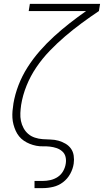

<svg xmlns="http://www.w3.org/2000/svg" viewBox="-20 -755 540 990"><path d="M158 215V178H200Q220 178 240 173.5Q260 169 277.5 157.5Q295 146 305.5 127.5Q316 109 319 89Q322 71 318 54Q314 37 301 25.5Q288 14 271.5 8.5Q255 3 237.5 1Q220 -1 202 -0.5Q184 0 166.5 -3.5Q149 -7 133 -13.5Q117 -20 103 -29.5Q89 -39 78.5 -52Q68 -65 61 -80.5Q54 -96 49.5 -113Q45 -130 44 -147.5Q43 -165 44.5 -183Q46 -201 49 -219V-220Q57 -268 75.5 -316Q94 -364 122 -408Q150 -452 185 -492Q220 -532 259 -567.5Q298 -603 339.5 -635.5Q381 -668 424 -698H128L134 -735H496L490 -698Q445 -668 401 -635.5Q357 -603 315.5 -567.5Q274 -532 236 -492.5Q198 -453 167.5 -408Q137 -363 117 -313.5Q97 -264 89 -214Q86 -193 85 -172Q84 -151 88 -131.5Q92 -112 101.5 -94.5Q111 -77 125.5 -64.5Q140 -52 159.5 -45.5Q179 -39 199.5 -37.5Q220 -36 241 -35.5Q262 -35 281.5 -29.5Q301 -24 318 -14Q335 -4 346 11.5Q357 27 360 47.5Q363 68 360 89Q356 116 342 141.5Q328 167 305 184.5Q282 202 254.5 208.5Q227 215 200 215Z"/></svg>

Font: Iosevka Curly Extralight
Style: Italic
Weight: 200
Italic angle: -9°
Monospace: yes
Designer: Belleve Invis
Foundry: Belleve Invis
Version: Version 22.1.2; ttfautohint (v1.8.4)